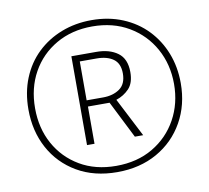

<svg xmlns="http://www.w3.org/2000/svg" viewBox="-80 -863 990 909"><g transform="rotate(-10 415.0 -408.0)"><path d="M413 -43Q302 -43 220 -91Q138 -139 93.5 -221.5Q49 -304 49 -408Q49 -490 76.5 -557.5Q104 -625 154 -673Q204 -721 271 -747Q338 -773 416 -773Q498 -773 565.5 -745Q633 -717 681 -667Q729 -617 755 -550.5Q781 -484 781 -406Q781 -302 734.5 -219.5Q688 -137 605 -90Q522 -43 413 -43ZM413 -73Q514 -73 589.5 -117.5Q665 -162 707 -238Q749 -314 749 -408Q749 -502 707 -578Q665 -654 589.5 -698.5Q514 -743 414 -743Q316 -743 240.5 -699.5Q165 -656 123 -580.5Q81 -505 81 -408Q81 -312 122.5 -236.5Q164 -161 238.5 -117Q313 -73 413 -73ZM293 -194V-621H412Q476 -621 515.5 -592Q555 -563 555 -499Q555 -447 529.5 -420Q504 -393 467 -381L563 -194H523L433 -373H329V-194ZM407 -403Q455 -403 487 -425.5Q519 -448 519 -499Q519 -547 489 -568.5Q459 -590 409 -590H328V-403Z"/></g></svg>

Font: Noto Sans Tamil UI ExtraCondensed ExtraLight
Style: Regular
Weight: 200
Width: 2
Designer: Jelle Bosma - Monotype Design Team
Foundry: Monotype Imaging Inc.
Version: Version 2.004; ttfautohint (v1.8.4.7-5d5b)